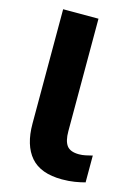

<svg xmlns="http://www.w3.org/2000/svg" viewBox="-117 -813 635 892"><g transform="rotate(15 201.0 -367.5)"><path d="M73 -750H243V-209Q243 -162 259.5 -140Q276 -118 318 -118Q334 -118 350 -121.5Q366 -125 382 -129V0Q360 6 332.5 10.5Q305 15 272 15Q169 15 121 -40.5Q73 -96 73 -200Z"/></g></svg>

Font: Unbounded Medium
Style: Regular
Weight: 500
Designer: Luke Prowse, Jean-Baptiste Morizot, Fátima Lázaro, Florian Runge
Foundry: NaN
Version: Version 1.700